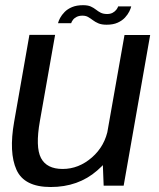

<svg xmlns="http://www.w3.org/2000/svg" viewBox="-20 -730 624 755"><path d="M387.6 0H466.3L570.5 -592.4H469.6L383.5 -105.1ZM196.7 -593H95.7L35.6 -251Q14.3 -130.1 44.8 -62.4Q75.3 5.4 179.4 5.4Q287.6 5.4 362 -59.3Q436.5 -124.1 449.2 -196.3L405.5 -226.3Q393.4 -156.1 341.4 -110.8Q289.5 -65.6 226.3 -65.6Q163.8 -65.6 141.2 -108.6Q118.6 -151.6 137 -254.9ZM399.4 -632.8Q425 -632.8 442.8 -640.9Q460.6 -649 471.6 -661Q482.6 -673.1 488.5 -685Q494.3 -697 496 -704.8H444.6Q443.1 -699.3 437.7 -692.1Q432.2 -684.8 423 -679.8Q413.7 -674.9 401.6 -674.9Q386.3 -674.9 376.1 -680Q366 -685.2 357.1 -692.3Q348.3 -699.3 336.8 -704.5Q325.3 -709.6 306.5 -709.6Q281.4 -709.6 263.4 -702.1Q245.3 -694.5 234 -682.8Q222.7 -671.2 216.4 -659.4Q210.2 -647.7 208.1 -638.8H259.8Q261.5 -644.6 266.7 -651.7Q271.9 -658.8 281.4 -663.6Q290.8 -668.4 304.2 -668.4Q317.6 -668.4 326.7 -663Q335.8 -657.7 345.2 -650.6Q354.5 -643.5 366.9 -638.2Q379.4 -632.8 399.4 -632.8Z"/></svg>

Font: Anybody Thin
Style: Italic
Weight: 100
Italic angle: -10°
Designer: Tyler Finck
Foundry: Etcetera Type Company
Version: Version 1.114;gftools[0.9.25]